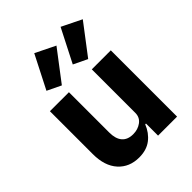

<svg xmlns="http://www.w3.org/2000/svg" viewBox="-229 -924 1057 1057"><g transform="rotate(-45 300.0 -395.5)"><path d="M387 -94H381Q362 -46 324.5 -17Q287 12 229 12Q153 12 107 -39Q61 -90 61 -182V-516H209V-202Q209 -153 231 -127.5Q253 -102 296 -102Q333 -102 360 -122Q387 -142 387 -177V-516H535V0H387ZM208 -570 127 -609 226 -803 342 -746ZM413 -570 332 -609 431 -803 547 -746Z"/></g></svg>

Font: iA Writer Quattro V
Style: Regular
Weight: 400
Designer: Mike Abbink, Paul van der Laan, Pieter van Rosmalen, Oliver Reichenstein
Foundry: Information Architects Inc.
Version: Version 2.000